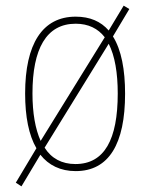

<svg xmlns="http://www.w3.org/2000/svg" viewBox="-20 -596 519 680"><path d="M423 -264C423 -349 410 -419 380 -467L438 -564L418 -576L365 -488C337 -520 299 -537 248 -537C130 -537 69 -440 69 -265C69 -183 82 -117 109 -71L36 51L56 64L123 -48C152 -11 194 10 248 10C366 10 423 -87 423 -264ZM95 -265C95 -423 144 -512 248 -512C293 -512 327 -495 351 -464L124 -97C105 -139 95 -196 95 -265ZM397 -265C397 -102 350 -15 247 -15C199 -15 162 -35 138 -73L365 -441C387 -398 397 -337 397 -265Z"/></svg>

Font: Noto Sans Sinhala UI Condensed Thin
Style: Regular
Weight: 100
Width: 3
Designer: Jelle Bosma - Monotype Design Team
Foundry: Monotype Imaging Inc.
Version: Version 2.006